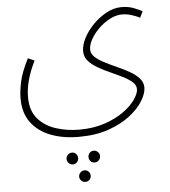

<svg xmlns="http://www.w3.org/2000/svg" viewBox="-57 -616 836 942"><g transform="rotate(-5 361.0 -144.5)"><path d="M44 -161Q44 -194 53.5 -240.5Q63 -287 97 -354L129 -340Q81 -244 81 -164Q81 -97 115 -57.5Q149 -18 203.5 -0.5Q258 17 317 17Q389 17 444.5 -2Q500 -21 538.5 -49Q577 -77 597 -106.5Q617 -136 617 -156Q617 -177 599 -192.5Q581 -208 553 -222Q525 -236 493.5 -250Q462 -264 434 -280Q406 -296 388 -316.5Q370 -337 370 -365Q370 -395 388 -429.5Q406 -464 436 -494.5Q466 -525 502.5 -544.5Q539 -564 576 -564Q610 -564 636.5 -553.5Q663 -543 678 -535L663 -504Q647 -513 622.5 -520.5Q598 -528 576 -528Q546 -528 515.5 -512Q485 -496 460 -471.5Q435 -447 420 -420Q405 -393 405 -370Q405 -349 423 -332.5Q441 -316 469.5 -301.5Q498 -287 529.5 -273Q561 -259 589.5 -243Q618 -227 636 -207Q654 -187 654 -161Q654 -133 632 -96.5Q610 -60 566.5 -26Q523 8 459.5 30Q396 52 312 52Q236 52 175.5 29Q115 6 79.5 -41Q44 -88 44 -161ZM379 126Q391 126 399.5 134.5Q408 143 408 155Q408 167 399.5 175.5Q391 184 379 184Q367 184 359 175.5Q351 167 351 155Q351 143 359 134.5Q367 126 379 126ZM272 126Q284 126 292 134.5Q300 143 300 155Q300 167 292 175.5Q284 184 272 184Q260 184 251.5 175.5Q243 167 243 155Q243 143 251.5 134.5Q260 126 272 126ZM326 218Q338 218 346 226.5Q354 235 354 247Q354 258 346 266.5Q338 275 326 275Q314 275 305.5 266.5Q297 258 297 247Q297 235 305.5 226.5Q314 218 326 218Z"/></g></svg>

Font: Noto Sans Arabic UI SmCn XLt
Style: Regular
Weight: 200
Width: 4
Designer: Monotype Design Team, Nadine Chahine and Nizar Qandah
Foundry: Monotype Imaging Inc.
Version: Version 2.010; ttfautohint (v1.8.4.7-5d5b)